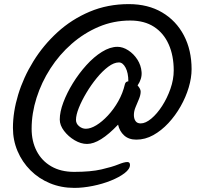

<svg xmlns="http://www.w3.org/2000/svg" viewBox="-20 -730 1005 935"><path d="M342 185Q278 185 223.5 162.5Q169 140 128.5 99.5Q88 59 65.5 6Q43 -47 43 -107Q43 -185 68.5 -269Q94 -353 142.5 -431.5Q191 -510 260 -573Q329 -636 416.5 -673Q504 -710 607 -710Q701 -710 769.5 -669.5Q838 -629 875.5 -557.5Q913 -486 913 -393Q913 -351 899 -304Q885 -257 859.5 -212Q834 -167 800 -130.5Q766 -94 726.5 -72Q687 -50 644 -50Q607 -50 584.5 -70.5Q562 -91 555 -123Q466 -29 404 -29Q374 -29 343.5 -47Q313 -65 292 -92.5Q271 -120 271 -148Q271 -185 288.5 -231.5Q306 -278 335 -325Q364 -372 400.5 -412.5Q437 -453 476.5 -477.5Q516 -502 552 -502Q578 -502 604.5 -485Q631 -468 649 -440Q667 -412 669.5 -379Q672 -346 650 -314Q665 -297 665 -284Q665 -268 657 -248.5Q649 -229 640.5 -209Q632 -189 632 -170Q632 -152 640 -140.5Q648 -129 665 -129Q689 -129 717 -152.5Q745 -176 769.5 -214Q794 -252 810 -297.5Q826 -343 826 -387Q826 -459 801.5 -514Q777 -569 730 -599.5Q683 -630 614 -630Q533 -630 461 -599.5Q389 -569 329 -516.5Q269 -464 225.5 -396.5Q182 -329 158 -253.5Q134 -178 134 -103Q134 -42 158.5 5.5Q183 53 229.5 80Q276 107 341 107Q422 107 474 95Q526 83 555.5 71Q585 59 600 59Q613 59 613 73Q613 93 587 113Q561 133 520 149.5Q479 166 431.5 175.5Q384 185 342 185ZM398 -103Q421 -103 449 -120Q477 -137 505.5 -167.5Q534 -198 556 -237Q578 -276 588 -319Q591 -333 605 -334Q605 -375 591.5 -400.5Q578 -426 559 -426Q535 -426 507 -405Q479 -384 451.5 -350.5Q424 -317 401 -278.5Q378 -240 364 -205Q350 -170 350 -146Q350 -128 365 -115.5Q380 -103 398 -103Z"/></svg>

Font: Solitreo
Style: Regular
Weight: 400
Designer: Nathan Gross, Bryan Kirschen, Binghamton University
Foundry: Eli Heuer
Version: Version 1.100; ttfautohint (v1.8.4.7-5d5b)